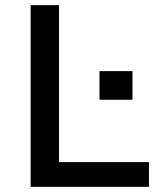

<svg xmlns="http://www.w3.org/2000/svg" viewBox="-20 -725 631 745"><path d="M99 0V-705H209V-96H558V0ZM366 -338V-449H494V-338Z"/></svg>

Font: Nunito Sans 8pt SemiBold
Style: Regular
Weight: 600
Version: Version 3.101;gftools[0.9.27]